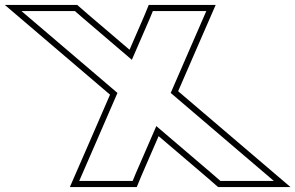

<svg xmlns="http://www.w3.org/2000/svg" viewBox="-416 -673 1205 783"><path d="M280.2 -294 539.1 -73 701 65H483L446.2 33L221.5 -158.8L138.2 33L125 65H-93L-32.9 -73L63 -294L-166.7 -490L-328.6 -628H-110.6L-73.8 -596L121.7 -429.1L194.2 -596L207.4 -628H425.4L365.3 -490ZM310.5 -301 388.2 -480 463.6 -653H190.7L171.2 -605.7L112.3 -470.1L-57.5 -614.9L-101.2 -653H-396.5L32.7 -286.9L-55.8 -83L-131.2 90H141.7L161.2 42.7L230.9 -117.8L429.9 51.9L473.6 90H768.8Z"/></svg>

Font: Nordica Plus
Style: NordicaClassicBkOpOblOl
Weight: 900
Version: Version 1.01